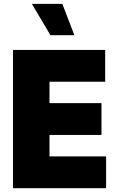

<svg xmlns="http://www.w3.org/2000/svg" viewBox="-20 -997 626 1017"><path d="M48.8 0V-732.4H537.1V-564H242.2V-450.7H517.6V-282.2H242.2V-168.5H542V0ZM374 -810.5H247.1L148.9 -976.6H310.1Z"/></svg>

Font: Kumbh Sans Black
Style: Regular
Weight: 900
Version: Version 1.005